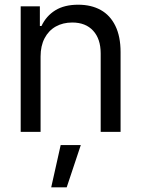

<svg xmlns="http://www.w3.org/2000/svg" viewBox="-20 -557 597 811"><path d="M151.4 0H67.4V-530.3H148.4V-447.3H155.3Q175.3 -489.7 213.6 -513.4Q252 -537.1 310.5 -537.1Q365.2 -537.1 405.3 -514.9Q445.3 -492.7 467.3 -447.8Q489.3 -402.8 489.3 -336.9V0H405.3V-331.1Q405.3 -392.6 373.5 -427.2Q341.8 -461.9 285.2 -461.9Q246.1 -461.9 215.8 -445.1Q185.5 -428.2 168.5 -395.8Q151.4 -363.3 151.4 -318.4ZM236.3 55.7H321.3L261.7 234.4H196.3Z"/></svg>

Font: Pretendard
Style: Regular
Weight: 400
Designer: Base glyphs from Inter by Rasmus Andersson; Hangeul glyphs from Noto Sans CJK(Source Han Sans) by Jang Soo-young and Kan
Foundry: Kil Hyung-jin
Version: Version 1.309